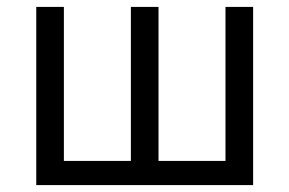

<svg xmlns="http://www.w3.org/2000/svg" viewBox="-20 -536 838 556"><path d="M85 0V-516H165V-70H359V-516H439V-70H633V-516H713V0Z"/></svg>

Font: IBM Plex Sans
Style: Regular
Weight: 400
Designer: Mike Abbink, Paul van der Laan, Pieter van Rosmalen
Foundry: Bold Monday
Version: Version 3.201